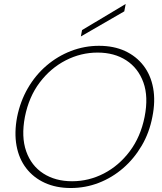

<svg xmlns="http://www.w3.org/2000/svg" viewBox="-20 -937 812 964"><path d="M335 7Q262 7 205 -19Q148 -45 111.5 -92.5Q75 -140 63 -205.5Q51 -271 66 -350Q82 -429 120 -494.5Q158 -560 213.5 -607.5Q269 -655 336.5 -681Q404 -707 477 -707Q551 -707 607.5 -681Q664 -655 700.5 -607.5Q737 -560 749 -494.5Q761 -429 745 -350Q730 -271 691.5 -205.5Q653 -140 598 -92.5Q543 -45 476 -19Q409 7 335 7ZM342 -27Q426 -27 501.5 -66Q577 -105 631.5 -177.5Q686 -250 706 -350Q726 -451 700 -523Q674 -595 614 -634Q554 -673 470 -673Q386 -673 310 -634Q234 -595 179.5 -523Q125 -451 105 -350Q86 -250 111.5 -177.5Q137 -105 197.5 -66Q258 -27 342 -27ZM611 -917 604 -880 386 -754 392 -786Z"/></svg>

Font: Albert Sans ExtraLight
Style: Italic
Weight: 250
Italic angle: -11.25°
Designer: Andreas Rasmussen
Foundry: a.Foundry
Version: Version 1.025